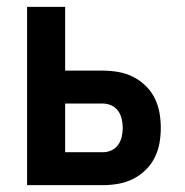

<svg xmlns="http://www.w3.org/2000/svg" viewBox="-20 -540 540 560"><path d="M59 0V-520H170V-334H280Q303 -334 325.5 -330Q348 -326 368 -316Q388 -306 404.5 -290Q421 -274 431 -254Q441 -234 445 -212Q449 -190 449 -167Q449 -144 445 -122Q441 -100 431 -80Q421 -60 404.5 -44Q388 -28 368 -18Q348 -8 325.5 -4Q303 0 280 0ZM170 -96H280Q293 -96 305 -101.5Q317 -107 324.5 -117.5Q332 -128 335 -141Q338 -154 338 -167Q338 -180 335 -193Q332 -206 324.5 -216.5Q317 -227 305 -232.5Q293 -238 280 -238H170Z"/></svg>

Font: Iosevka Custom
Style: Bold
Weight: 700
Monospace: yes
Designer: Belleve Invis
Foundry: Belleve Invis
Version: Version 30.3.3; ttfautohint (v1.8.3)